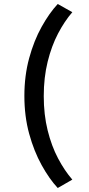

<svg xmlns="http://www.w3.org/2000/svg" viewBox="-20 -775 443 961"><path d="M102 -295Q102 -396 126 -484Q150 -572 188.5 -641Q227 -710 269 -755L342 -714Q303 -669 270.5 -607Q238 -545 218.5 -466Q199 -387 199 -294Q199 -201 218.5 -122.5Q238 -44 270.5 17.5Q303 79 342 124L269 166Q227 121 188.5 51.5Q150 -18 126 -105.5Q102 -193 102 -295Z"/></svg>

Font: Josefin Sans Thin
Style: Regular
Weight: 400
Version: Version 2.000